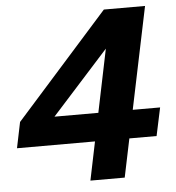

<svg xmlns="http://www.w3.org/2000/svg" viewBox="-52 -769 749 818"><g transform="rotate(-5 322.5 -360.5)"><path d="M301.7 0 416.6 -556.3H417.9L172.9 -284.7H624.7L599.1 -164.6H2.1L24.9 -275L422.3 -721H598.4L448.4 0Z"/></g></svg>

Font: Mona Sans
Style: Italic
Weight: 200
Italic angle: -11.6951°
Designer: Deni Anggara
Foundry: GitHub
Version: Version 2.000